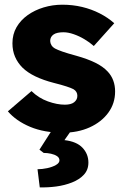

<svg xmlns="http://www.w3.org/2000/svg" viewBox="-20 -563 538 829"><path d="M251 10Q171 10 110.3 -15.3Q49.7 -40.7 14 -82.3L116 -169.7Q147.3 -139.3 186.8 -125.2Q226.3 -111 260 -111Q272.7 -111 282.8 -113.5Q293 -116 299.8 -121.3Q306.7 -126.7 310.3 -133.5Q314 -140.3 314 -149.3Q314 -168 297 -178Q287.7 -183 266.8 -189.8Q246 -196.7 212.7 -205Q167.3 -216.7 133.3 -233Q99.3 -249.3 77.3 -270.7Q56.3 -291.7 45 -317.8Q33.7 -344 33.7 -376.3Q33.7 -414.7 51.2 -445.2Q68.7 -475.7 99.2 -497.5Q129.7 -519.3 168.5 -531Q207.3 -542.7 249 -542.7Q294 -542.7 334.5 -533Q375 -523.3 410.3 -505.3Q445.7 -487.3 473.3 -462.7L385 -364.3Q367.3 -380 344.8 -393.5Q322.3 -407 298.3 -415.3Q274.3 -423.7 254 -423.7Q239.7 -423.7 229 -421.3Q218.3 -419 211.2 -414Q204 -409 200.3 -402Q196.7 -395 196.7 -386Q197 -376.3 202.2 -367.8Q207.3 -359.3 218 -353.3Q227.7 -348 249.3 -340.3Q271 -332.7 310.3 -322Q357 -309 390.8 -292.5Q424.7 -276 445 -254Q461 -237 469 -215.3Q477 -193.7 477 -168Q477 -116.3 447.5 -76.2Q418 -36 367 -13Q316 10 251 10ZM151.7 246 142 167.7Q162 167.7 184 163Q206 158.3 221.3 149.5Q236.7 140.7 236.7 129.3Q236.7 118 226 111Q215.3 104 200 100.7Q184.7 97.3 168.7 97.3L150.3 83.3L219 -24H304.7L258.3 42Q311 48 336.3 75Q361.7 102 361.7 139Q361.7 170.3 342.2 191.3Q322.7 212.3 291 224.8Q259.3 237.3 222.8 242.2Q186.3 247 151.7 246Z"/></svg>

Font: Lexend Medium
Style: Regular
Weight: 500
Designer: Bonnie Shaver-Troup, Thomas Jockin
Foundry: Lexend
Version: Version 1.005